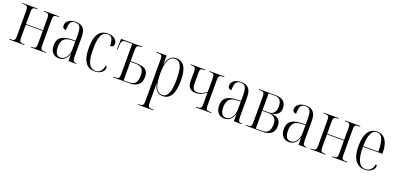

<svg xmlns="http://www.w3.org/2000/svg" viewBox="4 -1478 5432 2649"><g transform="rotate(20 2720.5 -154.0)"><path d="M21 0V-10H37Q65 -10 79.5 -14.5Q94 -19 99.5 -34Q105 -49 105 -82V-453Q105 -486 99.5 -501.5Q94 -517 79.5 -521.5Q65 -526 38 -526H21V-536H242V-526H231Q205 -526 191 -521.5Q177 -517 171.5 -501.5Q166 -486 166 -454V-280H415V-453Q415 -486 409.5 -501.5Q404 -517 390 -521.5Q376 -526 349 -526H338V-536H559V-526H543Q516 -526 501.5 -521.5Q487 -517 481.5 -501.5Q476 -486 476 -454V-82Q476 -50 481.5 -34.5Q487 -19 502 -14.5Q517 -10 545 -10H559V0H338V-10H348Q376 -10 390 -14.5Q404 -19 409.5 -34.5Q415 -50 415 -82V-270H166V-82Q166 -49 171.5 -34Q177 -19 191.5 -14.5Q206 -10 234 -10H242V0Z M752 10Q694 10 659 -28Q624 -66 624 -140Q624 -217 672 -254.5Q720 -292 818 -296L887 -299V-381Q887 -464 868.5 -499Q850 -534 799 -534Q750 -534 730.5 -501.5Q711 -469 711 -391Q659 -391 659 -441Q659 -487 697.5 -515.5Q736 -544 803 -544Q876 -544 912.5 -504Q949 -464 949 -372V-89Q949 -39 959.5 -24.5Q970 -10 1001 -10H1004V0H890V-105H888Q872 -52 837 -21Q802 10 752 10ZM768 -8Q803 -8 830 -30.5Q857 -53 872 -91Q887 -129 887 -175V-289L828 -286Q749 -282 717.5 -245Q686 -208 686 -137Q686 -8 768 -8Z M1273 10Q1221 10 1180 -16.5Q1139 -43 1115.5 -104Q1092 -165 1092 -268Q1092 -374 1115.5 -434Q1139 -494 1179.5 -519Q1220 -544 1273 -544Q1340 -544 1376.5 -513.5Q1413 -483 1413 -441Q1413 -393 1358 -393Q1358 -463 1339.5 -498.5Q1321 -534 1273 -534Q1236 -534 1209.5 -511Q1183 -488 1168.5 -430.5Q1154 -373 1154 -269Q1154 -122 1187.5 -61Q1221 0 1283 0Q1332 0 1359.5 -32Q1387 -64 1397 -120Q1415 -114 1415 -90Q1415 -69 1400.5 -46Q1386 -23 1354.5 -6.5Q1323 10 1273 10Z M1546 0V-10H1566Q1595 -10 1610 -14.5Q1625 -19 1630.5 -34Q1636 -49 1636 -82V-525H1554Q1524 -525 1507.5 -518.5Q1491 -512 1484 -493Q1477 -474 1475 -435L1473 -383H1463L1468 -536H1776V-526H1765Q1737 -526 1722.5 -521Q1708 -516 1702.5 -500.5Q1697 -485 1697 -453V-293H1777Q1828 -293 1869 -282.5Q1910 -272 1934.5 -242.5Q1959 -213 1959 -155Q1959 -79 1915.5 -39.5Q1872 0 1789 0ZM1775 -10Q1839 -10 1867.5 -43.5Q1896 -77 1896 -155Q1896 -226 1866 -254.5Q1836 -283 1775 -283H1697V-10Z M2000 238V228H2009Q2038 228 2052.5 222.5Q2067 217 2072 200.5Q2077 184 2077 151V-453Q2077 -485 2072 -500.5Q2067 -516 2052 -521Q2037 -526 2007 -526H1991V-536H2137V-408H2139Q2153 -476 2186 -511Q2219 -546 2276 -546Q2358 -546 2399.5 -481Q2441 -416 2441 -276Q2441 -129 2397.5 -59.5Q2354 10 2276 10Q2220 10 2187 -25Q2154 -60 2140 -127H2138Q2139 -95 2139 -61Q2139 -27 2139 10V150Q2139 183 2144 200Q2149 217 2163.5 222.5Q2178 228 2206 228H2222V238ZM2265 -4Q2326 -4 2353 -71Q2380 -138 2380 -272Q2380 -411 2352.5 -471.5Q2325 -532 2264 -532Q2199 -532 2169 -466Q2139 -400 2139 -272Q2139 -146 2167.5 -75Q2196 -4 2265 -4Z M2761 0V-10H2772Q2800 -10 2815 -14.5Q2830 -19 2836 -34.5Q2842 -50 2842 -83V-248Q2805 -219 2769 -203Q2733 -187 2687 -187Q2629 -187 2599 -220Q2569 -253 2569 -312V-453Q2569 -485 2564 -500.5Q2559 -516 2544.5 -521Q2530 -526 2502 -526H2491V-536H2706V-526H2694Q2668 -526 2654.5 -521.5Q2641 -517 2636 -501.5Q2631 -486 2631 -454V-305Q2631 -252 2649 -227.5Q2667 -203 2707 -203Q2740 -203 2771.5 -216Q2803 -229 2842 -261V-453Q2842 -486 2837 -501.5Q2832 -517 2818 -521.5Q2804 -526 2777 -526H2766V-536H2986V-526H2969Q2942 -526 2928 -521.5Q2914 -517 2908.5 -501Q2903 -485 2903 -453V-83Q2903 -50 2908.5 -34.5Q2914 -19 2928.5 -14.5Q2943 -10 2970 -10H2987V0Z M3181 10Q3123 10 3088 -28Q3053 -66 3053 -140Q3053 -217 3101 -254.5Q3149 -292 3247 -296L3316 -299V-381Q3316 -464 3297.5 -499Q3279 -534 3228 -534Q3179 -534 3159.5 -501.5Q3140 -469 3140 -391Q3088 -391 3088 -441Q3088 -487 3126.5 -515.5Q3165 -544 3232 -544Q3305 -544 3341.5 -504Q3378 -464 3378 -372V-89Q3378 -39 3388.5 -24.5Q3399 -10 3430 -10H3433V0H3319V-105H3317Q3301 -52 3266 -21Q3231 10 3181 10ZM3197 -8Q3232 -8 3259 -30.5Q3286 -53 3301 -91Q3316 -129 3316 -175V-289L3257 -286Q3178 -282 3146.5 -245Q3115 -208 3115 -137Q3115 -8 3197 -8Z M3493 0V-10H3509Q3537 -10 3551.5 -14.5Q3566 -19 3571.5 -34Q3577 -49 3577 -82V-453Q3577 -486 3571.5 -501.5Q3566 -517 3551 -521.5Q3536 -526 3509 -526H3493V-536H3732Q3818 -536 3856 -500.5Q3894 -465 3894 -401Q3894 -346 3863.5 -316.5Q3833 -287 3776 -278V-276Q3847 -270 3879.5 -237.5Q3912 -205 3912 -148Q3912 0 3744 0ZM3727 -280Q3783 -280 3808 -314.5Q3833 -349 3833 -400Q3833 -462 3808 -494Q3783 -526 3726 -526H3638V-280ZM3730 -10Q3795 -10 3822 -44Q3849 -78 3849 -149Q3849 -270 3727 -270H3638V-10Z M4131 10Q4073 10 4038 -28Q4003 -66 4003 -140Q4003 -217 4051 -254.5Q4099 -292 4197 -296L4266 -299V-381Q4266 -464 4247.5 -499Q4229 -534 4178 -534Q4129 -534 4109.5 -501.5Q4090 -469 4090 -391Q4038 -391 4038 -441Q4038 -487 4076.5 -515.5Q4115 -544 4182 -544Q4255 -544 4291.5 -504Q4328 -464 4328 -372V-89Q4328 -39 4338.5 -24.5Q4349 -10 4380 -10H4383V0H4269V-105H4267Q4251 -52 4216 -21Q4181 10 4131 10ZM4147 -8Q4182 -8 4209 -30.5Q4236 -53 4251 -91Q4266 -129 4266 -175V-289L4207 -286Q4128 -282 4096.5 -245Q4065 -208 4065 -137Q4065 -8 4147 -8Z M4443 0V-10H4459Q4487 -10 4501.5 -14.5Q4516 -19 4521.5 -34Q4527 -49 4527 -82V-453Q4527 -486 4521.5 -501.5Q4516 -517 4501.5 -521.5Q4487 -526 4460 -526H4443V-536H4664V-526H4653Q4627 -526 4613 -521.5Q4599 -517 4593.5 -501.5Q4588 -486 4588 -454V-280H4837V-453Q4837 -486 4831.5 -501.5Q4826 -517 4812 -521.5Q4798 -526 4771 -526H4760V-536H4981V-526H4965Q4938 -526 4923.5 -521.5Q4909 -517 4903.5 -501.5Q4898 -486 4898 -454V-82Q4898 -50 4903.5 -34.5Q4909 -19 4924 -14.5Q4939 -10 4967 -10H4981V0H4760V-10H4770Q4798 -10 4812 -14.5Q4826 -19 4831.5 -34.5Q4837 -50 4837 -82V-270H4588V-82Q4588 -49 4593.5 -34Q4599 -19 4613.5 -14.5Q4628 -10 4656 -10H4664V0Z M5240 10Q5150 10 5100.5 -61.5Q5051 -133 5051 -263Q5051 -404 5097.5 -474Q5144 -544 5230 -544Q5310 -544 5354 -478.5Q5398 -413 5398 -296V-279H5113Q5113 -131 5147.5 -66Q5182 -1 5247 -1Q5295 -1 5324 -29.5Q5353 -58 5363 -113Q5382 -107 5382 -87Q5382 -67 5366 -44.5Q5350 -22 5318.5 -6Q5287 10 5240 10ZM5336 -289Q5335 -412 5310.5 -473Q5286 -534 5230 -534Q5172 -534 5144 -474Q5116 -414 5113 -289Z"/></g></svg>

Font: Noto Serif Display Condensed Light
Style: Regular
Weight: 300
Width: 3
Designer: Monotype Design Team
Foundry: Monotype Imaging Inc.
Version: Version 2.009